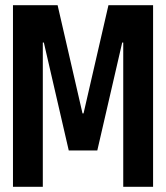

<svg xmlns="http://www.w3.org/2000/svg" viewBox="-20 -720 640 740"><path d="M145 -556H149L245 -140H355L451 -556H455V0H570V-700H398L302 -283H298L202 -700H30V0H145Z"/></svg>

Font: CommitMono
Style: 700Regular
Weight: 700
Monospace: yes
Designer: Eigil Nikolajsen
Foundry: Eigil Nikolajsen
Version: Version 1.143